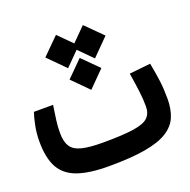

<svg xmlns="http://www.w3.org/2000/svg" viewBox="-111 -709 809 819"><g transform="rotate(-20 293.0 -299.0)"><path d="M248.5 2.9Q158.7 2.9 105.2 -16.6Q51.8 -36.1 28.3 -80.1Q4.9 -124 4.9 -197.3Q4.9 -234.9 12 -269.5Q19 -304.2 26.4 -324.7H113.3Q106.9 -281.7 103.5 -256.3Q100.1 -231 100.1 -200.7Q100.1 -162.1 114.3 -140.1Q128.4 -118.2 162.8 -109.4Q197.3 -100.6 258.3 -100.6Q348.6 -100.6 397.5 -107.9Q446.3 -115.2 464.8 -133.3Q483.4 -151.4 483.4 -183.1Q483.4 -215.8 479 -251Q474.6 -286.1 466.3 -337.9L562.5 -348.1Q571.8 -299.3 576.4 -263.7Q581.1 -228 581.1 -182.1Q581.1 -136.7 567.1 -102.1Q553.2 -67.4 517.1 -43.9Q481 -20.5 416 -8.8Q351.1 2.9 248.5 2.9ZM349.1 -601.1 424.8 -525.9 349.1 -449.7 288.1 -511.2 227.1 -449.7 151.4 -525.9 227.1 -601.1 288.1 -540ZM288.6 -474.1 360.8 -401.9 288.6 -329.1 216.3 -401.9Z"/></g></svg>

Font: Cascadia Code NF
Style: Regular
Weight: 400
Monospace: yes
Designer: Aaron Bell
Foundry: Saja Typeworks
Version: Version 2404.023; ttfautohint (v1.8.4)